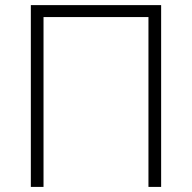

<svg xmlns="http://www.w3.org/2000/svg" viewBox="-20 -734 754 754"><path d="M612.8 0H563V-667H150.9V0H101.1V-713.9H612.8Z"/></svg>

Font: JBL Sans
Style: Light
Weight: 300
Version: Version 1.10